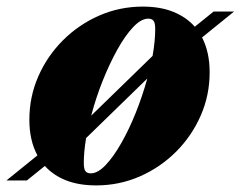

<svg xmlns="http://www.w3.org/2000/svg" viewBox="-68 -547 730 582"><path d="M365 -527Q418 -527 457.5 -511Q497 -495 522.5 -466L579.5 -512H641.5L544.5 -433.5Q567.5 -389 567.5 -328Q567.5 -258.5 540.5 -196.8Q513.5 -135 465.8 -87.2Q418 -39.5 355.8 -12.2Q293.5 15 223.5 15Q171.5 15 132.5 -0.2Q93.5 -15.5 68 -44L13.5 0H-48.5L45.5 -76Q21 -121 21 -184Q21 -253.5 48 -315.2Q75 -377 122.8 -424.8Q170.5 -472.5 232.8 -499.8Q295 -527 365 -527ZM381.5 -490.5Q360 -490.5 335.8 -465Q311.5 -439.5 287.8 -396.8Q264 -354 243.2 -302Q222.5 -250 208.5 -196.5L394.5 -377.5Q402.5 -423 402.5 -459Q402.5 -478 397.2 -484.2Q392 -490.5 381.5 -490.5ZM207 -21.5Q228 -21.5 251.8 -46.2Q275.5 -71 299.2 -112.5Q323 -154 343.5 -205.2Q364 -256.5 378.5 -309L193 -128.5Q186 -86.5 186 -53Q186 -34.5 191.2 -28Q196.5 -21.5 207 -21.5Z"/></svg>

Font: Newsreader 72pt ExtraBold
Style: Italic
Weight: 800
Italic angle: -17°
Designer: Hugues Gentile
Foundry: Production Type
Version: Version 1.003; ttfautohint (v1.8.3)